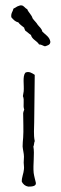

<svg xmlns="http://www.w3.org/2000/svg" viewBox="-20 -697 226 713"><path d="M61 -22C66 -13 73 -6 85 -4C98 -4 116 -5 113 -19C111 -28 107 -41 105 -55C102 -86 109 -125 104 -153C107 -158 106 -167 109 -173C104 -197 107 -220 107 -244L109 -419C100 -425 87 -434 74 -427C63 -413 70 -381 68 -358L65 -340C72 -325 64 -305 70 -290C68 -286 67 -282 66 -277C66 -247 68 -213 66 -186C65 -174 64 -164 64 -153C65 -140 69 -127 69 -115C69 -108 68 -100 68 -93C68 -85 70 -77 69 -69C68 -53 60 -38 61 -22ZM22 -633C29 -625 35 -617 48 -614C53 -606 62 -601 70 -594C70 -589 73 -587 74 -583C82 -578 87 -572 95 -567C99 -550 117 -546 125 -532C134 -532 139 -527 147 -525C156 -528 167 -530 167 -542C164 -561 148 -568 137 -580C135 -591 126 -597 120 -605C115 -614 107 -620 101 -629C97 -643 86 -650 81 -663C72 -667 69 -676 60 -677C55 -678 50 -675 44 -673C39 -670 35 -667 30 -665C28 -654 20 -649 22 -633Z"/></svg>

Font: FuturaRener
Style: Light
Weight: 300
Designer: BSozoo
Foundry: BSozoo
Version: Version 1.0